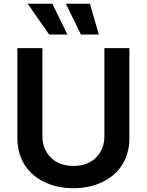

<svg xmlns="http://www.w3.org/2000/svg" viewBox="-20 -981 774 1012"><path d="M203.5 -727.3V-263.1Q203.5 -195 247.9 -150.6Q291.9 -106.5 366.8 -106.5Q442.1 -106.5 486.2 -150.6Q530.2 -194.6 530.2 -263.1V-727.3H661.9V-252.1Q661.9 -209.9 651.5 -174Q641 -138.1 621.6 -108.8Q602.3 -79.5 575.5 -57.2Q548.7 -34.8 515.8 -19.7Q483 -4.6 445.3 3.2Q407.7 11 366.8 11Q327.4 11 290.1 3.6Q252.8 -3.9 220 -18.8Q187.1 -33.7 160 -55.8Q132.8 -77.8 113.1 -107.1Q93.4 -136.4 82.6 -172.6Q71.7 -208.8 71.7 -252.1V-727.3ZM256 -961.3 335.2 -799H239L126.1 -961.3ZM454.2 -961.3 500.7 -799H406.6L327.1 -961.3Z"/></svg>

Font: Inter P Semi Bold
Style: Regular
Weight: 600
Designer: Rasmus Andersson
Foundry: rsms
Version: Version 3.018;git-588b23468